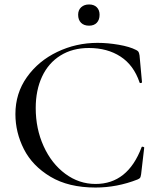

<svg xmlns="http://www.w3.org/2000/svg" viewBox="-20 -828 709 860"><path d="M590 -604Q598 -600 600.5 -595.5Q603 -591 605 -580L616 -460Q616 -457 611 -456Q606 -455 605 -459Q579 -536 520 -574.5Q461 -613 378 -613Q305 -613 251 -579.5Q197 -546 168.5 -485Q140 -424 140 -344Q140 -251 175.5 -173Q211 -95 272.5 -49.5Q334 -4 408 -4Q552 -4 614 -168Q614 -171 619 -171Q621 -171 623.5 -169.5Q626 -168 626 -167L612 -47Q610 -35 607.5 -31.5Q605 -28 596 -24Q504 12 408 12Q287 12 206 -36.5Q125 -85 87 -160Q49 -235 49 -317Q49 -410 100.5 -482.5Q152 -555 236.5 -595.5Q321 -636 417 -636Q463 -636 512 -627.5Q561 -619 590 -604ZM330 -762Q330 -783 343.5 -795.5Q357 -808 379 -808Q401 -808 413.5 -795.5Q426 -783 426 -762Q426 -739 413.5 -726Q401 -713 379 -713Q356 -713 343 -726Q330 -739 330 -762Z"/></svg>

Font: Cormorant SC Medium
Style: Regular
Weight: 500
Designer: Christian Thalmann (Catharsis Fonts)
Foundry: Catharsis Fonts
Version: Version 4.000